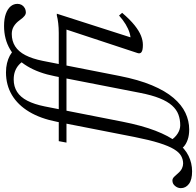

<svg xmlns="http://www.w3.org/2000/svg" viewBox="-212 -720 1014 995"><g transform="rotate(-90 295.5 -223.0)"><path d="M161.5 -436Q178 -520.5 213.2 -579.2Q248.5 -638 300.2 -668.8Q352 -699.5 417.5 -699.5Q443.5 -699.5 465 -694.2Q486.5 -689 503.8 -679.8Q521 -670.5 532.5 -658L479.5 -603.5Q470 -620.5 456 -633Q442 -645.5 423.5 -652.5Q405 -659.5 380.5 -659.5Q344 -659.5 316.5 -642Q289 -624.5 270.5 -588.8Q252 -553 241 -498.5L162 -96.5Q142 5 115.2 74.5Q88.5 144 55.8 186Q23 228 -15 246.5Q-53 265 -95.5 265Q-139 265 -160.8 248.5Q-182.5 232 -182.5 206.5Q-182.5 190.5 -171.2 176.8Q-160 163 -143 163Q-133 163 -124 171.8Q-115 180.5 -104 193.5Q-93 206.5 -80.2 212.5Q-67.5 218.5 -55 218.5Q-34 218.5 -15.5 208.2Q3 198 19.5 170.8Q36 143.5 51.5 94.2Q67 45 82.5 -33ZM397.5 -446Q414 -530.5 449.5 -589.2Q485 -648 537.5 -678.8Q590 -709.5 658 -709.5Q695.5 -709.5 721 -700.2Q746.5 -691 759.5 -675.5Q772.5 -660 772.5 -640Q772.5 -628 767 -618.2Q761.5 -608.5 751 -602.5Q740.5 -596.5 726 -596.5Q719.5 -596.5 710.5 -603Q701.5 -609.5 687.5 -629Q673.5 -648.5 656 -659Q638.5 -669.5 616.5 -669.5Q580 -669.5 552.5 -652Q525 -634.5 506.5 -598.8Q488 -563 477 -508.5L399 -111.5Q379.5 -12.5 350.5 56.8Q321.5 126 285.2 168.5Q249 211 207.5 230.5Q166 250 121.5 250Q91.5 250 69 242.2Q46.5 234.5 32.8 222Q19 209.5 15 196L65 154Q79.5 177 100.5 190.2Q121.5 203.5 143.5 203.5Q173.5 203.5 199 194Q224.5 184.5 245.5 161.2Q266.5 138 283 97.2Q299.5 56.5 311.5 -5.5ZM53.5 -386 61 -426H622Q648.5 -426 672.2 -428.8Q696 -431.5 712.5 -436H721.5L593 -35.5L584.5 -54.5Q601 -52.5 622.2 -59Q643.5 -65.5 666.8 -79.5Q690 -93.5 712 -113.5L726 -97.5Q691 -56.5 661.5 -33Q632 -9.5 607.2 0.2Q582.5 10 560 10Q532.5 10 522.8 3Q513 -4 517.5 -17.5L643.5 -399L685.5 -386Z"/></g></svg>

Font: Newsreader 16pt
Style: Italic
Weight: 400
Italic angle: -17°
Designer: Hugues Gentile
Foundry: Production Type
Version: Version 1.003